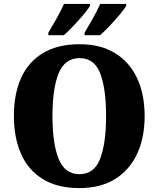

<svg xmlns="http://www.w3.org/2000/svg" viewBox="-20 -951 810 981"><path d="M386 10Q273 10 198.5 -36Q124 -82 87.5 -165Q51 -248 51 -359Q51 -470 87.5 -552Q124 -634 199 -679.5Q274 -725 387 -725Q494 -725 568 -679.5Q642 -634 680.5 -551.5Q719 -469 719 -358Q719 -247 680.5 -164.5Q642 -82 567.5 -36Q493 10 386 10ZM386 -61Q461 -61 491.5 -139.5Q522 -218 522 -358Q522 -498 492 -576Q462 -654 387 -654Q311 -654 279.5 -576Q248 -498 248 -358Q248 -218 279.5 -139.5Q311 -61 386 -61ZM412 -784Q432 -817 454.5 -857Q477 -897 492 -931H625V-921Q615 -904 591 -875.5Q567 -847 539.5 -818Q512 -789 491 -771H412ZM227 -784Q247 -817 269.5 -857Q292 -897 307 -931H440V-921Q430 -904 406 -875.5Q382 -847 354.5 -818Q327 -789 306 -771H227Z"/></svg>

Font: Noto Serif Armenian SemiCondensed Black
Style: Regular
Weight: 900
Width: 4
Designer: Monotype Design Team
Foundry: Monotype Imaging Inc.
Version: Version 2.008; ttfautohint (v1.8.4.7-5d5b)